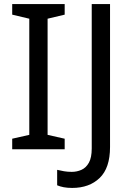

<svg xmlns="http://www.w3.org/2000/svg" viewBox="-20 -734 652 944"><path d="M298 0H40V-52L124 -71V-642L40 -662V-714H298V-662L214 -642V-71L298 -52ZM335 190Q311 190 293 186.5Q275 183 261 177V101Q277 105 295 108Q313 111 333 111Q358 111 380.5 101Q403 91 417 66Q431 41 431 -4V-714H521V-11Q521 92 470 141Q419 190 335 190Z"/></svg>

Font: Noto Sans Tagbanwa
Style: Regular
Weight: 400
Designer: Monotype Design Team
Foundry: Monotype Imaging Inc.
Version: Version 2.001; ttfautohint (v1.8.4.7-5d5b)